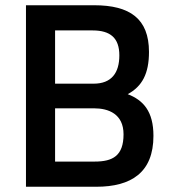

<svg xmlns="http://www.w3.org/2000/svg" viewBox="-20 -712 652 732"><path d="M333 -596C401 -596 435 -567 435 -501C435 -434 405 -393 337 -393H190V-596H333ZM339 -299C393 -299 451 -278 451 -200C451 -118 410 -96 341 -96H190V-299H339ZM79 0H347C480 0 565 -54 565 -194C565 -288 526 -330 467 -353C522 -383 548 -431 548 -514C548 -641 475 -692 339 -692H79Z"/></svg>

Font: RazerF5 SemiBold
Style: Regular
Weight: 600
Foundry: Razer Inc.
Version: Version 2